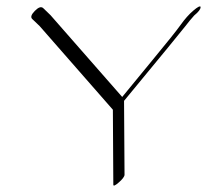

<svg xmlns="http://www.w3.org/2000/svg" viewBox="-20 -555 650 603"><path d="M609.9 -532.2Q609.9 -522.9 589.8 -506.3Q575.7 -490.7 561.8 -472.4Q547.9 -454.1 369.6 -238.3L371.1 -6.3Q371.1 2 353.5 17.6Q335.9 33.2 335.9 24.9L334.5 -210.4L104.5 -473.1Q90.8 -486.8 81.5 -495.1Q72.3 -503.4 89.4 -520.8Q106.4 -538.1 115.7 -529.5Q125 -521 138.7 -507.3L363.8 -250.5Q387.7 -280.3 458 -365.2Q528.3 -450.2 547.6 -477.3Q566.9 -504.4 586.9 -521.5Q606.9 -538.6 609.9 -533.7Z"/></svg>

Font: ML-NILA06
Style: Regular
Weight: 400
Designer: CLT@C-DIT
Version: Version ML-NILA06 1.0